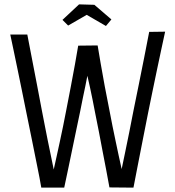

<svg xmlns="http://www.w3.org/2000/svg" viewBox="-20 -859 803 879"><path d="M274 0H169Q162 -42 150.5 -97.5Q139 -153 126.5 -217Q114 -281 100 -347Q90 -397 80 -446Q70 -495 60.5 -541Q51 -587 42.5 -627.5Q34 -668 27 -701H105Q117 -640 128 -581.5Q139 -523 150 -467.5Q161 -412 171 -357Q178 -322 184.5 -287.5Q191 -253 198 -219Q205 -185 212 -151Q219 -117 226 -83Q232 -110 239 -142Q246 -174 253.5 -208.5Q261 -243 268.5 -279.5Q276 -316 283 -353Q294 -408 304 -461.5Q314 -515 323 -563.5Q332 -612 338 -650L427 -651Q433 -616 441 -568Q449 -520 459.5 -464.5Q470 -409 482 -349Q488 -316 495 -282Q502 -248 509 -214.5Q516 -181 523 -148.5Q530 -116 537 -85Q544 -120 553 -162Q562 -204 571.5 -252.5Q581 -301 591 -352Q603 -411 615.5 -472.5Q628 -534 640 -595Q652 -656 663 -713L736 -714Q728 -677 718.5 -633Q709 -589 699 -541Q689 -493 678.5 -442.5Q668 -392 658 -342Q645 -276 632.5 -213Q620 -150 609.5 -95.5Q599 -41 591 0L481 -1Q474 -40 466 -82Q458 -124 449.5 -167.5Q441 -211 433 -254.5Q425 -298 416 -340Q410 -372 404 -401.5Q398 -431 392 -459Q386 -487 380 -512Q376 -490 370.5 -464Q365 -438 359 -409Q353 -380 347 -349Q338 -307 329 -263Q320 -219 310.5 -174Q301 -129 292 -85Q283 -41 274 0ZM465 -740 377 -791 292 -742 266 -768 342 -839 412 -837 490 -770Z"/></svg>

Font: Truculenta
Style: Regular
Weight: 400
Designer: Ivan Castro, Eva Sanz & Omnibus-Type Team
Foundry: Omnibus-Type
Version: Version 1.002